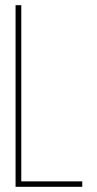

<svg xmlns="http://www.w3.org/2000/svg" viewBox="-20 -720 373 740"><path d="M297 0H40V-700H62V-21H297Z"/></svg>

Font: Bebas Neue Light
Style: Regular
Weight: 300
Designer: Ryoichi Tsunekawa
Foundry: Ryoichi Tsunekawa
Version: Version 1.003;PS 001.003;hotconv 1.0.70;makeotf.lib2.5.58329